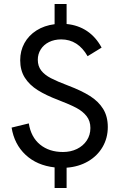

<svg xmlns="http://www.w3.org/2000/svg" viewBox="-20 -828 600 960"><path d="M253 9Q164.5 -1 108 -53.8Q51.5 -106.5 38 -190L124 -211Q135 -142 180.5 -105Q226 -68 295 -68Q333.5 -68 364.8 -83.2Q396 -98.5 414 -125.8Q432 -153 432 -188Q432 -223 413 -247.2Q394 -271.5 362 -288.5Q330 -305.5 274 -327Q210.5 -351 169 -377Q127.5 -403 104.2 -439.5Q81 -476 81 -527Q81 -574 102.2 -612.5Q123.5 -651 162.5 -675.8Q201.5 -700.5 253 -707V-808H313V-708Q370.5 -702.5 415 -672.8Q459.5 -643 488 -590L418 -547Q370 -631 286 -631Q252 -631 225.2 -617.8Q198.5 -604.5 183.8 -581.2Q169 -558 169 -529Q169 -497.5 186 -475.5Q203 -453.5 234.8 -437Q266.5 -420.5 321 -400Q387 -375 429.5 -348.2Q472 -321.5 495.5 -283.8Q519 -246 519 -193Q519 -138 493 -93.2Q467 -48.5 420.2 -21.2Q373.5 6 313 10.5V112H253Z"/></svg>

Font: HK Grotesk
Style: Regular
Weight: 400
Designer: Alfredo Marco Pradil
Foundry: Hanken Design Co.
Version: Version 3.001